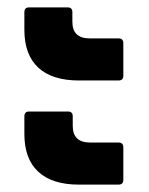

<svg xmlns="http://www.w3.org/2000/svg" viewBox="-20 -540 404 520"><path d="M194 -322Q121 -322 83.5 -357Q46 -392 46 -459V-507Q46 -520 59 -520H163Q176 -520 176 -507V-481Q176 -436 223 -436H301Q314 -436 314 -423V-335Q314 -322 301 -322ZM194 -40Q121 -40 83.5 -75Q46 -110 46 -177V-225Q46 -238 59 -238H164Q177 -238 177 -225V-199Q177 -154 224 -154H301Q314 -154 314 -141V-53Q314 -40 301 -40Z"/></svg>

Font: LINE Seed Sans TH App
Style: Bold
Weight: 700
Designer: Dalton Maag Ltd | Thai characters by Cadson Demak Co.,Ltd.
Foundry: Dalton Maag Ltd
Version: Version 1.003